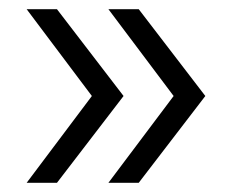

<svg xmlns="http://www.w3.org/2000/svg" viewBox="-20 -472 517 418"><path d="M38 -74 180 -263 38 -452H104L249 -263L104 -74ZM216 -74 358 -263 216 -452H282L427 -263L282 -74Z"/></svg>

Font: Montserrat Thin
Style: Regular
Weight: 400
Version: Version 9.000